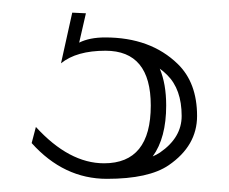

<svg xmlns="http://www.w3.org/2000/svg" viewBox="-20 -29 356 299"><path d="M113.8 -8.3 103.3 37.4Q119.4 29.3 143.8 29.3Q214.4 29.3 256.8 70.6Q286.9 99.9 286.9 151.6Q286.9 198 242.7 228.3Q211.7 249.5 146.5 249.5Q79.3 249.5 29.3 193.8L35.9 168.7Q87.6 225.3 142.1 225.3Q214.8 225.3 214.8 135.3Q214.8 50 144.3 50Q99.1 50 75 69.6L92.5 -9.3ZM217.8 214.6Q224.1 211.9 229.2 208.5Q262.9 185.3 262.9 151.6Q262.9 109.9 240.2 87.6Q234.9 82.3 228.8 77.9Q238.8 101.6 238.8 135.3Q238.8 185.8 217.8 214.6Z"/></svg>

Font: itsadzokeS01
Style: Regular
Weight: 600
Width: 6
Version: Version 0.46